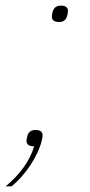

<svg xmlns="http://www.w3.org/2000/svg" viewBox="-42 -514 320 681"><path d="M168 -436Q142 -436 142 -455Q142 -461 145 -473Q151 -494 174 -494Q199 -494 199 -475Q199 -469 196 -457Q190 -436 168 -436ZM84 -53Q109 -53 109 -34Q109 -27 106 -15Q96 26 66 71.5Q36 117 -1 147H-22Q56 82 79 5Q52 5 52 -14Q52 -20 55 -32Q61 -53 84 -53Z"/></svg>

Font: IBM Plex Sans Thin
Style: Italic
Weight: 100
Italic angle: -11.31°
Designer: Mike Abbink, Paul van der Laan, Pieter van Rosmalen
Foundry: Bold Monday
Version: Version 3.0